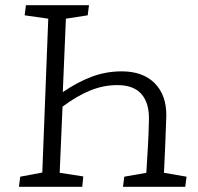

<svg xmlns="http://www.w3.org/2000/svg" viewBox="-20 -720 765 740"><path d="M222 -365Q279 -404 334 -424.5Q389 -445 449 -445Q531 -445 576.5 -399Q622 -353 621 -273Q619 -219 617 -164.5Q615 -110 612 -54L699 -39L694 0H454L459 -39L544 -54Q547 -105 550 -154.5Q553 -204 554 -256Q556 -321 526 -356.5Q496 -392 432 -392Q380 -392 329.5 -372Q279 -352 221 -309L210 -54L301 -40L297 0H53L58 -39L143 -55L166 -648L75 -661L80 -700H323L318 -661L234 -648Z"/></svg>

Font: Literata 12pt Light
Style: Italic
Weight: 300
Italic angle: -2°
Designer: Latin by Veronika Burian and Jose Scaglione. Greek by Irene Vlachou. Cyrillic by Vera Evstafieva
Foundry: TypeTogether
Version: Version 3.002